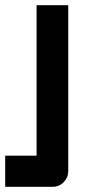

<svg xmlns="http://www.w3.org/2000/svg" viewBox="-20 -720 335 740"><path d="M243 -700V-60Q243 -36 225.5 -18Q208 0 182 0H0V-120H121V-700Z"/></svg>

Font: Tschichold
Style: Bold
Weight: 700
Designer: Peter Wiegel
Foundry: Peter Wiegel
Version: Version 1.000; ttfautohint (v1.3)